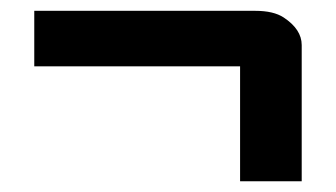

<svg xmlns="http://www.w3.org/2000/svg" viewBox="-20 -472 618 353"><path d="M43 -350.1V-452.1H449.2Q482.9 -452.1 501.5 -439.9Q534.7 -418 534.7 -389.2V-138.7H421.4V-350.1Z"/></svg>

Font: Ebtekar Inline 2
Style: Inline-2
Weight: 500
Designer: Arman Khorramak
Foundry: Arman Khorramak
Version: Version 2.000